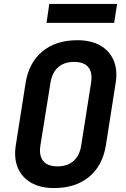

<svg xmlns="http://www.w3.org/2000/svg" viewBox="-20 -944 640 974"><path d="M254 10Q185 10 138 -17Q91 -44 70.5 -92.5Q50 -141 60 -206L110 -524Q127 -627 195.5 -683.5Q264 -740 373 -740Q442 -740 489 -713Q536 -686 556.5 -637.5Q577 -589 567 -525L517 -206Q500 -103 431.5 -46.5Q363 10 254 10ZM272 -100Q322 -100 353 -127.5Q384 -155 392 -206L442 -524Q450 -575 428.5 -602.5Q407 -630 356 -630Q305 -630 274.5 -602.5Q244 -575 236 -524L185 -206Q177 -155 199 -127.5Q221 -100 272 -100ZM216 -828 230 -924H574L559 -828Z"/></svg>

Font: JetBrains Mono NL
Style: Bold Italic
Weight: 700
Italic angle: -9°
Designer: Philipp Nurullin, Konstantin Bulenkov
Foundry: JetBrains
Version: Version 2.304; ttfautohint (v1.8.4.7-5d5b)